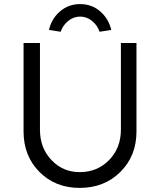

<svg xmlns="http://www.w3.org/2000/svg" viewBox="-20 -911 781 937"><path d="M369 6Q250 6 172.5 -72Q95 -150 95 -269V-701H175V-278Q175 -189 231 -130Q287 -71 369 -71Q455 -71 512.5 -130Q570 -189 570 -278V-701H646V-269Q646 -150 567.5 -72Q489 6 369 6ZM219 -765Q231 -819 272.5 -855Q314 -891 371 -891Q428 -891 469 -855.5Q510 -820 523 -765L466 -756Q455 -788 429 -809Q403 -830 371 -830Q339 -830 313 -809Q287 -788 276 -756Z"/></svg>

Font: Easer Grotesk Light
Style: Regular
Weight: 300
Designer: Boardeaser, Bonnie Shaver-Troup, Thomas Jockin
Foundry: Lexend
Version: Version 1.008;Glyphs 3.1.2 (3151)